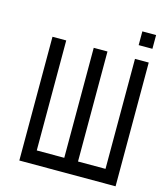

<svg xmlns="http://www.w3.org/2000/svg" viewBox="-105 -765 710 843"><g transform="rotate(15 250.0 -344.0)"><path d="M500 -625V-687.5H437.5V-625ZM62.5 -562.5V0H500V-562.5H437.5Q437.5 -562.5 437.5 -62.5H312.5Q312.5 -62.5 312.5 -562.5H250Q250 -562.5 250 -62.5H125Q125 -62.5 125 -562.5Z"/></g></svg>

Font: CalcUnifontExMono
Style: Regular
Weight: 500
Version: Version 15.0.06